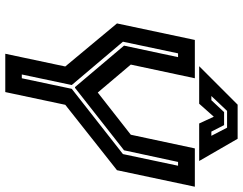

<svg xmlns="http://www.w3.org/2000/svg" viewBox="-114 -784 898 709"><g transform="rotate(90 334.5 -429.0)"><path d="M178 0 225 -221.5 66 -412.5 127 -700H268.5L218 -463.5L325 -337H315.5L477 -463.5L527.5 -700H669L608 -412.5L366.5 -221.5L319.5 0ZM254.5 -61H268.5L307.5 -245.5L548.5 -434.5L591.5 -638H577.5L534.5 -438.5L304 -257.5H301L148 -438.5L190.5 -638H176.5L133.5 -434.5L293.5 -245.5ZM366 -858H492L574 -716H435.5L410.5 -770L362.5 -716H224ZM389 -819 334 -761H349.5L393.5 -808H441.5L465.5 -761H481L451 -819Z"/></g></svg>

Font: Tourney Thin
Style: Italic
Weight: 100
Italic angle: -12°
Designer: Tyler Finck
Foundry: Etcetera Type Co
Version: Version 1.015